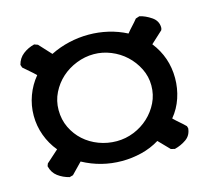

<svg xmlns="http://www.w3.org/2000/svg" viewBox="-70 -591 642 580"><g transform="rotate(-15 251.5 -300.5)"><path d="M247 -433Q219 -433 192.5 -422.5Q166 -412 146 -394Q126 -376 113.5 -351Q101 -326 101 -297Q101 -267 113 -242Q125 -217 145 -199Q165 -181 191.5 -171Q218 -161 247 -161Q275 -161 301 -171.5Q327 -182 347 -200.5Q367 -219 379 -243.5Q391 -268 391 -297Q391 -325 378.5 -350Q366 -375 346 -393.5Q326 -412 300 -422.5Q274 -433 247 -433ZM247 -494Q278 -494 308 -487Q338 -480 365 -466Q373 -476 381.5 -485Q390 -494 398 -504L410 -508Q428 -504 446.5 -491.5Q465 -479 465 -458Q465 -454 463 -450L426 -416Q466 -365 466 -300Q466 -268 456 -238Q446 -208 426 -184Q435 -175 444.5 -167Q454 -159 463 -150L465 -143Q463 -121 446.5 -109.5Q430 -98 410 -93L398 -96L365 -130Q339 -114 308.5 -106.5Q278 -99 247 -99Q182 -99 125 -130L92 -96L81 -93Q61 -98 45.5 -109.5Q30 -121 25 -142L28 -150L66 -184Q46 -208 35 -238Q24 -268 24 -300Q24 -332 35 -362Q46 -392 66 -416Q57 -425 47.5 -433Q38 -441 28 -450L25 -459Q30 -479 45.5 -491Q61 -503 81 -508L92 -504L127 -466Q155 -480 185.5 -487Q216 -494 247 -494Z"/></g></svg>

Font: Hand Textur
Style: Regular
Weight: 400
Designer: F. H. Ehmcke um 1935
Foundry: Peter Wiegel
Version: Version 1.000